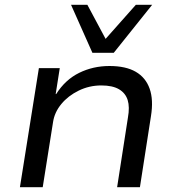

<svg xmlns="http://www.w3.org/2000/svg" viewBox="-20 -780 742 800"><path d="M63 0 142 -496H229L212 -388H214Q252 -448 310 -476.5Q368 -505 436 -505Q504 -505 545.5 -481Q587 -457 603.5 -410.5Q620 -364 609 -296L563 0H468L513 -290Q521 -334 512 -363Q503 -392 476 -408Q449 -424 402 -424Q352 -424 308 -402.5Q264 -381 235.5 -346.5Q207 -312 201 -271L158 0ZM365 -560 276 -760H344L420 -618L546 -760H614L454 -560Z"/></svg>

Font: Nunito Sans 7pt SemiExpanded
Style: Italic
Weight: 400
Width: 6
Italic angle: -9°
Designer: Vernon Adams
Foundry: Vernon Adams
Version: Version 3.101;gftools[0.9.27]